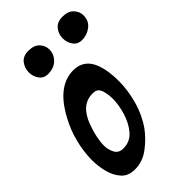

<svg xmlns="http://www.w3.org/2000/svg" viewBox="-256 -894 983 983"><g transform="rotate(-45 235.0 -403.0)"><path d="M388 -655Q356 -655 339.5 -678.5Q323 -702 323 -731Q323 -763 342.5 -787Q362 -811 400 -811Q441 -811 461.5 -789Q482 -767 482 -740Q482 -700 453 -677.5Q424 -655 388 -655ZM142 -655Q110 -655 93.5 -678.5Q77 -702 77 -731Q77 -762 96 -786.5Q115 -811 153 -811Q195 -811 215 -789Q235 -767 235 -740Q235 -705 209.5 -680Q184 -655 142 -655ZM111 5Q62 5 35.5 -25.5Q9 -56 -1.5 -99.5Q-12 -143 -12 -182Q-12 -260 14 -343Q32 -397 64 -451Q140 -578 246 -578Q325 -578 354 -498Q372 -448 372 -375Q372 -307 352.5 -237Q333 -167 293 -110Q260 -65 213 -30Q166 5 111 5ZM144 -113Q194 -113 225 -150Q256 -187 271 -237.5Q286 -288 286 -330Q286 -364 279 -384L280 -383Q276 -400 266.5 -412Q257 -424 231 -424Q149 -424 111 -322Q84 -248 84 -193Q84 -165 97.5 -139Q111 -113 144 -113Z"/></g></svg>

Font: Bangerz
Style: Regular
Weight: 400
Designer: vernon adams
Foundry: Vernon Adams
Version: Version 2.10;February 7, 2025;FontCreator 13.0.0.2683 64-bit